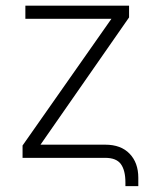

<svg xmlns="http://www.w3.org/2000/svg" viewBox="-20 -550 529 669"><path d="M346.7 0H58.6V-43L368.2 -484.4H68.4V-530.3H429.7V-489.3L121.1 -45.9H346.7Q401.4 -45.9 431.6 -14.4Q461.9 17.1 461.9 69.3V98.6H417V85.9Q417 43.5 401.1 21.7Q385.3 0 346.7 0Z"/></svg>

Font: Pretendard ExtraLight
Style: Regular
Weight: 200
Designer: Base glyphs from Inter by Rasmus Andersson; Hangeul glyphs from Noto Sans CJK(Source Han Sans) by Jang Soo-young and Kan
Foundry: Kil Hyung-jin
Version: Version 1.309